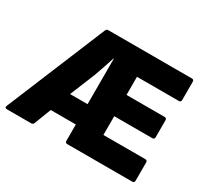

<svg xmlns="http://www.w3.org/2000/svg" viewBox="-138 -855 1133 1055"><g transform="rotate(30 428.5 -327.5)"><path d="M8 0Q-9 0 -3 -16L257 -644Q261 -655 273 -655H803Q816 -655 816 -641V-526Q816 -512 803 -512H537V-397H779Q792 -397 792 -383V-276Q792 -262 779 -262H537V-143H803Q816 -143 816 -129V-14Q816 0 803 0H390Q377 0 377 -14V-117H218L177 -11Q173 0 161 0ZM266 -246H377V-407Q377 -439 377 -470.5Q377 -502 377 -535H375Q364 -501 353.5 -469.5Q343 -438 331 -405Z"/></g></svg>

Font: Sofia Sans Black
Style: Regular
Weight: 900
Designer: Botio Nikoltchev, Ani Petrova
Foundry: lettersoup
Version: Version 4.100; ttfautohint (v1.8.3)